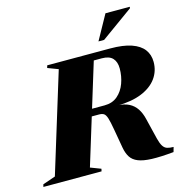

<svg xmlns="http://www.w3.org/2000/svg" viewBox="-181 -1037 1109 1162"><g transform="rotate(-15 374.0 -456.0)"><path d="M434.5 -381Q484 -381 516.5 -409Q549 -437 565 -481Q581 -525 581 -573.5Q581 -614.5 559.8 -637.5Q538.5 -660.5 492 -660.5H271.5L334 -705H556.5Q637.5 -705 688.8 -687.2Q740 -669.5 764.8 -636.8Q789.5 -604 789.5 -558.5Q789.5 -501.5 757.5 -457Q725.5 -412.5 662.8 -386.5Q600 -360.5 507.5 -359.5V-361Q552 -359.5 581.5 -344.5Q611 -329.5 629.2 -302Q647.5 -274.5 656.5 -235.5L688.5 -104.5Q696.5 -73 706.8 -56.8Q717 -40.5 733 -35.2Q749 -30 773 -30L764.5 0Q681 8 627 6Q573 4 541.8 -8.8Q510.5 -21.5 495.2 -45.5Q480 -69.5 473.5 -105L452.5 -225Q444 -275 436.5 -298.5Q429 -322 418.2 -329.2Q407.5 -336.5 388 -336.5H211.5L181.5 -381ZM251.5 -40.5 317 -15.5 313.5 0H-51L-47 -15.5L32.5 -43L223.5 -664.5L157.5 -689.5L162 -705H455.5ZM499 -764.5 584 -918H736.5L735 -909L534.5 -764.5Z"/></g></svg>

Font: Newsreader 60pt ExtraBold
Style: Italic
Weight: 800
Italic angle: -17°
Designer: Hugues Gentile
Foundry: Production Type
Version: Version 1.003